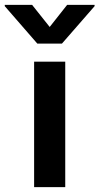

<svg xmlns="http://www.w3.org/2000/svg" viewBox="-86 -769 409 789"><path d="M54.2 0V-515.6H182.1V0ZM45.9 -749 118.2 -658.2 189.9 -749H302.7V-743.7L168.5 -589.8H67.4L-66.4 -743.7V-749Z"/></svg>

Font: Inter Display Semi Bold
Style: Regular
Weight: 600
Designer: Rasmus Andersson
Foundry: rsms
Version: Version 4.000;git-37864ae